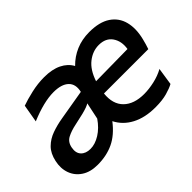

<svg xmlns="http://www.w3.org/2000/svg" viewBox="-93 -748 998 998"><g transform="rotate(-45 406.0 -249.0)"><path d="M159.5 10.5Q106 10.5 71 -12.8Q36 -36 22.2 -74.5Q8.5 -113 18.5 -158.5Q28.5 -205 55.2 -231.5Q82 -258 119.2 -271.2Q156.5 -284.5 198.5 -291.5L365.5 -320Q376.5 -368 349.2 -393.8Q322 -419.5 264 -419.5Q193 -419.5 91.5 -377L108.5 -475Q141.5 -487 189.5 -498Q237.5 -509 284.5 -509Q342.5 -509 381.8 -489.8Q421 -470.5 439.5 -436Q473.5 -471 518 -490Q562.5 -509 616 -509Q690.5 -509 733.8 -480Q777 -451 790 -400.5Q803 -350 787 -285.5Q780 -256.5 770.5 -229H444.5Q437 -157 476.5 -118Q516 -79 590.5 -79Q625.5 -79 665.8 -88Q706 -97 738.5 -115L724 -19.5Q704.5 -8.5 669.2 1.5Q634 11.5 583.5 11.5Q507 11.5 453.2 -16.8Q399.5 -45 373.5 -96.5Q329 -38.5 277 -14Q225 10.5 159.5 10.5ZM603.5 -426.5Q558.5 -426.5 520 -396.2Q481.5 -366 460.5 -303L694.5 -306Q702.5 -356.5 678.5 -391.5Q654.5 -426.5 603.5 -426.5ZM191.5 -74.5Q226 -74.5 262.5 -97.2Q299 -120 327.5 -161.5L347 -254Q339 -249 326.5 -244.2Q314 -239.5 290.8 -233.5Q267.5 -227.5 226.5 -219Q187.5 -211 160.8 -197Q134 -183 127.5 -149.5Q120.5 -113.5 139 -94Q157.5 -74.5 191.5 -74.5Z"/></g></svg>

Font: Commissioner Medium
Style: Italic
Weight: 500
Italic angle: -12°
Designer: Kostas Bartsokas
Foundry: Kostas Bartsokas
Version: Version 1.000; ttfautohint (v1.8.3)